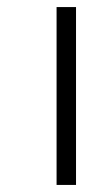

<svg xmlns="http://www.w3.org/2000/svg" viewBox="-20 -493 285 543"><path d="M195 30H140V-473H195Z"/></svg>

Font: Cambay Devanagari
Style: Regular
Weight: 400
Designer: Pooja Saxena
Foundry: Pooja Saxena
Version: Version 1.180;PS 001.180;hotconv 1.0.70;makeotf.lib2.5.58329